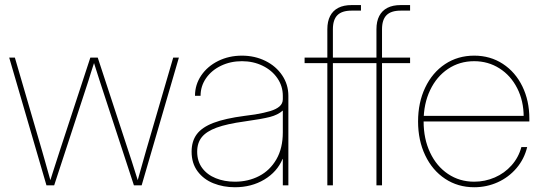

<svg xmlns="http://www.w3.org/2000/svg" viewBox="-20 -748 2187 775"><path d="M17.1 -515.6H40L149.4 -140.6Q157.7 -111.8 161.6 -97.9Q165.5 -84 173.3 -56.2L187 -7.8H179.2L192.9 -51.3Q207.5 -96.2 221.7 -140.6L344.7 -515.6H374.5L497.6 -140.6Q504.9 -118.7 512 -96.7Q519 -74.7 525.9 -52.7L540 -7.8H532.2L545.9 -56.2Q558.1 -98.6 569.8 -140.6L679.2 -515.6H702.1L551.8 0H520.5L382.3 -421.9Q373 -451.2 363.8 -480Q359.4 -494.1 355 -507.8H364.3Q357.4 -485.8 355 -479.5Q348.6 -460 345.7 -450.4Q342.8 -440.9 336.9 -421.9L198.7 0H167.5Z M753.4 -135.7Q753.4 -178.2 774.4 -206.3Q795.4 -234.4 842 -252.2Q888.7 -270 967.3 -280.3Q988.8 -283.2 1009.8 -286.1Q1047.4 -292.5 1071.3 -299.8Q1095.2 -307.1 1108.4 -318.6Q1121.6 -330.1 1121.6 -347.7V-361.3Q1121.6 -400.4 1099.6 -432.4Q1077.6 -464.4 1039.8 -482.7Q1002 -501 956.5 -501Q910.6 -501 872.3 -482.7Q834 -464.4 811.8 -432.4Q789.6 -400.4 789.6 -361.3H767.1Q767.1 -406.2 792.2 -443.4Q817.4 -480.5 860.8 -502Q904.3 -523.4 956.5 -523.4Q1008.3 -523.4 1051.3 -502.2Q1094.2 -481 1119.1 -443.8Q1144 -406.7 1144 -361.3V0H1121.6V-106.4H1120.6Q1098.6 -54.2 1046.9 -23.2Q995.1 7.8 928.2 7.8Q881.3 7.8 841.6 -8.1Q801.8 -23.9 777.6 -56.4Q753.4 -88.9 753.4 -135.7ZM1121.6 -213.9V-301.8Q1101.6 -284.2 1069.6 -275.9Q1037.6 -267.6 967.3 -257.8Q896 -248 854.7 -232.9Q813.5 -217.8 794.7 -194.6Q775.9 -171.4 775.9 -135.7Q775.9 -97.2 796.1 -69.8Q816.4 -42.5 851.1 -28.6Q885.7 -14.6 928.2 -14.6Q981.9 -14.6 1025.9 -37.4Q1069.8 -60.1 1095.7 -105Q1121.6 -149.9 1121.6 -213.9Z M1301.3 -629.9Q1301.3 -661.6 1312.5 -683.3Q1323.7 -705.1 1345.5 -716.3Q1367.2 -727.5 1398.9 -727.5H1437V-705.1H1398.9Q1360.4 -705.1 1342 -686.8Q1323.7 -668.5 1323.7 -629.9V0H1301.3ZM1437 -493.2H1209.5V-515.6H1437Z M1499.5 -629.9Q1499.5 -661.6 1510.7 -683.3Q1522 -705.1 1543.7 -716.3Q1565.4 -727.5 1597.2 -727.5H1635.3V-705.1H1597.2Q1558.6 -705.1 1540.3 -686.8Q1522 -668.5 1522 -629.9V0H1499.5ZM1635.3 -493.2H1407.7V-515.6H1635.3Z M1667.5 -257.8Q1667.5 -334 1696.3 -394.5Q1725.1 -455.1 1776.6 -489.3Q1828.1 -523.4 1894 -523.4Q1959 -523.4 2009.8 -490.2Q2060.5 -457 2088.6 -399.2Q2116.7 -341.3 2116.7 -269.5V-257.8H1679.2V-280.3H2102.1L2093.8 -276.4Q2093.8 -340.8 2067.6 -392.1Q2041.5 -443.4 1995.8 -472.2Q1950.2 -501 1894 -501Q1835 -501 1788.6 -470Q1742.2 -439 1716.1 -384Q1689.9 -329.1 1689.9 -258.8V-257.8Q1689.9 -187.5 1716.1 -132.1Q1742.2 -76.7 1788.6 -45.7Q1835 -14.6 1894 -14.6Q1937.5 -14.6 1977.1 -31.7Q2016.6 -48.8 2044.9 -80.6Q2073.2 -112.3 2084.5 -154.3H2107.9Q2096.2 -106 2064.7 -69.1Q2033.2 -32.2 1988.8 -12.2Q1944.3 7.8 1894 7.8Q1828.1 7.8 1776.6 -26.4Q1725.1 -60.5 1696.3 -121.1Q1667.5 -181.6 1667.5 -257.8Z"/></svg>

Font: Intratopia Thin
Style: Regular
Weight: 100
Designer: Rasmus Andersson
Foundry: rsms
Version: Version 3.000;Glyphs 3.2.3 (3260)